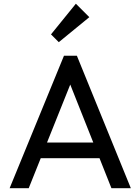

<svg xmlns="http://www.w3.org/2000/svg" viewBox="-20 -986 736 1006"><path d="M30.5 0 315.2 -694H382.8L665.5 0H563.8L330.5 -587.2H365.8L130.5 0ZM165.8 -157V-239.2H531.2V-157ZM288 -765 247.2 -805.8 377.5 -966.5 448 -896Z"/></svg>

Font: Outfit Thin
Style: Regular
Weight: 100
Designer: Rodrigo Fuenzalida
Foundry: fragTYPE
Version: Version 1.000